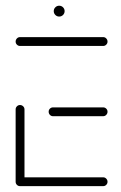

<svg xmlns="http://www.w3.org/2000/svg" viewBox="-20 -648 422 668"><path d="M34.4 -16.3V-267.4Q34.4 -273.7 38.9 -278.1Q43.3 -282.6 49.6 -282.6Q55.9 -282.6 60.6 -278.1Q65.2 -273.7 65.2 -267.4V-16.3ZM354.1 -15.6Q354.1 -9.3 349.6 -4.8Q345.2 -0.4 338.9 -0.4H49.6Q43.3 -0.4 38.9 -4.8Q34.4 -9.3 34.4 -15.6Q34.4 -21.9 38.9 -26.5Q43.3 -31.1 49.6 -31.1H338.9Q345.2 -31.1 349.6 -26.5Q354.1 -21.9 354.1 -15.6ZM149.3 -259.3Q149.3 -265.6 153.7 -270Q158.1 -274.4 164.4 -274.4H338.9Q345.2 -274.4 349.6 -270Q354.1 -265.6 354.1 -259.3Q354.1 -253 349.6 -248.3Q345.2 -243.7 338.9 -243.7H164.4Q158.1 -243.7 153.7 -248.3Q149.3 -253 149.3 -259.3ZM34.4 -503.3Q34.4 -509.6 38.9 -514.3Q43.3 -518.9 49.6 -518.9H338.9Q345.2 -518.9 349.6 -514.3Q354.1 -509.6 354.1 -503.3Q354.1 -497 349.6 -492.6Q345.2 -488.1 338.9 -488.1H49.6Q43.3 -488.1 38.9 -492.6Q34.4 -497 34.4 -503.3ZM167 -609.3Q167 -617 172.6 -622.6Q178.1 -628.1 185.9 -628.1Q193.7 -628.1 199.3 -622.6Q204.8 -617 204.8 -609.3Q204.8 -601.5 199.3 -595.9Q193.7 -590.4 185.9 -590.4Q178.1 -590.4 172.6 -595.9Q167 -601.5 167 -609.3Z"/></svg>

Font: 26F Galaxy Sans Ultra Light
Style: Regular
Weight: 200
Designer: C₂₉H₂₅N₃O₅
Version: Version 1.100